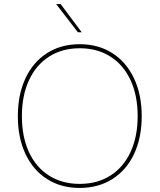

<svg xmlns="http://www.w3.org/2000/svg" viewBox="-20 -921 787 947"><path d="M68 -348Q68 -454 105.5 -534.5Q143 -615 212 -659Q281 -703 373 -703Q465 -703 534 -659Q603 -615 641 -534.5Q679 -454 679 -348Q679 -242 641.5 -162Q604 -82 534.5 -38Q465 6 373 6Q281 6 212 -38Q143 -82 105.5 -162Q68 -242 68 -348ZM659 -348Q659 -450 624 -525.5Q589 -601 524.5 -642Q460 -683 373 -683Q287 -683 222.5 -642Q158 -601 123 -525.5Q88 -450 88 -348Q88 -246 123 -170.5Q158 -95 222.5 -54.5Q287 -14 373 -14Q460 -14 524.5 -55Q589 -96 624 -171.5Q659 -247 659 -348ZM257 -901H279L383 -762H364Z"/></svg>

Font: Hanken Grotesk Thin
Style: Regular
Weight: 100
Designer: Alfredo Marco Pradil
Foundry: Hanken Design Co.
Version: Version 3.014